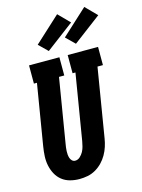

<svg xmlns="http://www.w3.org/2000/svg" viewBox="-144 -1071 859 1161"><g transform="rotate(-15 285.5 -491.0)"><path d="M206 8Q176 8 147.5 0.5Q119 -7 97 -24.5Q75 -42 61.5 -67Q48 -92 42 -120.5Q36 -149 37.5 -179.5Q39 -210 44 -240L107 -621H88V-735H278V-621H245L179 -221Q177 -210 175.5 -198.5Q174 -187 173.5 -175.5Q173 -164 174 -153Q175 -142 178.5 -131.5Q182 -121 190 -113.5Q198 -106 209 -106Q226 -106 239.5 -118.5Q253 -131 261 -146Q269 -161 273 -177Q277 -193 280 -209L348 -621H330V-735H520V-621H486L415 -190Q411 -165 403 -140Q395 -115 381.5 -91.5Q368 -68 349 -48.5Q330 -29 306.5 -15.5Q283 -2 257 3Q231 8 206 8ZM396 -788 341 -842 502 -990 571 -920ZM226 -788 171 -842 332 -990 401 -920Z"/></g></svg>

Font: Iosevka Curly Slab HvObl
Style: Regular
Weight: 900
Italic angle: -9°
Monospace: yes
Designer: Belleve Invis
Foundry: Belleve Invis
Version: Version 11.1.0; ttfautohint (v1.8.3)